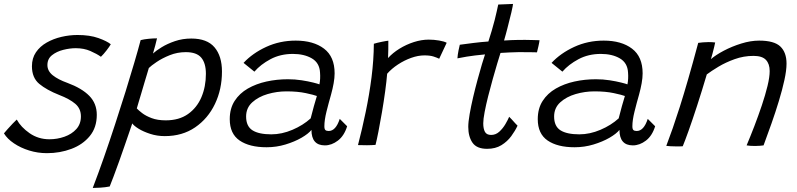

<svg xmlns="http://www.w3.org/2000/svg" viewBox="-56 -736 4044 974"><path d="M182 41Q135.5 41 92 27.5Q48.5 14 14.8 -8.8Q-19 -31.5 -36 -59.5Q-29.5 -67.5 -17 -81.5Q-4.5 -95.5 8.5 -109.2Q21.5 -123 29 -129.5Q50 -91 94.2 -60.2Q138.5 -29.5 194.5 -29.5Q234.5 -29.5 271.2 -42.5Q308 -55.5 331.2 -81.2Q354.5 -107 354.5 -145.5Q354.5 -185 325.8 -209.5Q297 -234 245 -254Q180.5 -279.5 143.2 -310.5Q106 -341.5 106 -400Q106 -441 126.5 -471Q147 -501 181 -520.2Q215 -539.5 255.8 -549Q296.5 -558.5 337 -558.5Q399.5 -558.5 443 -543Q486.5 -527.5 506 -511.5Q499 -499 484.2 -480Q469.5 -461 456 -448Q435 -463 402.5 -477.2Q370 -491.5 328.5 -491.5Q298 -491.5 264.5 -483Q231 -474.5 207.8 -456Q184.5 -437.5 184.5 -406Q184.5 -376 211.5 -354.2Q238.5 -332.5 286 -315.5Q359 -288.5 397 -249.8Q435 -211 435 -153.5Q435 -89 399.5 -45.8Q364 -2.5 306.2 19.2Q248.5 41 182 41Z M414.5 217.5Q442.5 144.5 471.5 61.5Q500.5 -21.5 528.2 -106.5Q556 -191.5 580.8 -271Q605.5 -350.5 625.2 -417.8Q645 -485 657.5 -532.5Q675 -537 698 -539.2Q721 -541.5 740.5 -541.5Q738 -530 731.8 -506.2Q725.5 -482.5 720 -464.5Q735 -478.5 763.8 -496.2Q792.5 -514 831.2 -527.2Q870 -540.5 914.5 -540.5Q994.5 -540.5 1032.2 -496Q1070 -451.5 1070 -373Q1070 -283 1034.5 -208.8Q999 -134.5 934 -90Q869 -45.5 780 -45.5Q741 -45.5 706.2 -56.8Q671.5 -68 647.2 -83Q623 -98 615 -110Q611.5 -99.5 601.2 -69.5Q591 -39.5 577.2 0.2Q563.5 40 548.8 81.2Q534 122.5 521 157Q508 191.5 500.5 210Q478 214.5 452.2 216Q426.5 217.5 414.5 217.5ZM785 -125.5Q852.5 -125.5 897.8 -157.5Q943 -189.5 965.8 -243Q988.5 -296.5 988.5 -361.5Q988.5 -415.5 965 -443.5Q941.5 -471.5 886.5 -471.5Q843.5 -471.5 805 -456Q766.5 -440.5 738.5 -421.5Q710.5 -402.5 699 -391Q697 -384 690.8 -363.5Q684.5 -343 676.5 -316Q668.5 -289 660.5 -261.8Q652.5 -234.5 646.2 -214Q640 -193.5 638 -186Q646 -177 664.8 -162.5Q683.5 -148 713.2 -136.8Q743 -125.5 785 -125.5Z M1296.5 11Q1209.5 11 1159.5 -23.2Q1109.5 -57.5 1109.5 -131.5Q1109.5 -185.5 1134.2 -224Q1159 -262.5 1201.2 -286.8Q1243.5 -311 1296 -322.5Q1348.5 -334 1404.5 -334Q1440 -334 1474 -328.8Q1508 -323.5 1532.8 -317.2Q1557.5 -311 1564.5 -308Q1570 -336 1567.5 -368Q1565 -417 1526 -439.8Q1487 -462.5 1429.5 -462.5Q1366.5 -462.5 1316.2 -435.8Q1266 -409 1234.5 -372.5L1179.5 -417Q1225 -466 1294.2 -498Q1363.5 -530 1444 -530Q1534 -530 1587.8 -489.2Q1641.5 -448.5 1641.5 -364Q1641.5 -341 1636.5 -313.2Q1631.5 -285.5 1623.5 -256.5Q1611 -213 1600.2 -169.8Q1589.5 -126.5 1589.5 -95.5Q1589.5 -80.5 1595 -76Q1600.5 -71.5 1611.5 -71.5Q1647.5 -71.5 1667.5 -133L1705 -95.5Q1690 -47 1658.2 -22.8Q1626.5 1.5 1592 1.5Q1524 1.5 1524 -77Q1508.5 -57.5 1473.5 -37.2Q1438.5 -17 1392.2 -3Q1346 11 1296.5 11ZM1320.5 -54.5Q1373.5 -54.5 1427.5 -77.5Q1481.5 -100.5 1520 -135.5Q1529 -171.5 1536.5 -198Q1544 -224.5 1551.5 -249Q1537.5 -254.5 1495.8 -263.5Q1454 -272.5 1397 -272.5Q1348.5 -272.5 1301.5 -258.8Q1254.5 -245 1223.5 -216.8Q1192.5 -188.5 1192.5 -145Q1192.5 -95.5 1224.8 -75Q1257 -54.5 1320.5 -54.5Z M1912.5 -441.5Q1936 -467.5 1970.2 -488.8Q2004.5 -510 2043.2 -522.5Q2082 -535 2119 -535Q2145 -535 2171.5 -530.5Q2198 -526 2210 -519L2172 -438Q2161 -443.5 2143.5 -449.2Q2126 -455 2097 -455Q2065 -455 2030 -442.5Q1995 -430 1963 -409Q1931 -388 1908 -362Q1905 -325 1898 -273.2Q1891 -221.5 1881.8 -167.5Q1872.5 -113.5 1863.8 -68.8Q1855 -24 1849 -1Q1831.5 0.5 1805.8 0.8Q1780 1 1760 0Q1781 -80.5 1799.2 -168.2Q1817.5 -256 1828.8 -344.2Q1840 -432.5 1840.5 -514Q1856.5 -519 1881.2 -524Q1906 -529 1914 -529.5Q1914 -511 1913.8 -484Q1913.5 -457 1912.5 -441.5Z M2569.5 -98.5Q2557.5 -72.5 2537.5 -45.2Q2517.5 -18 2487.5 0.5Q2457.5 19 2415 19Q2362.5 19 2341 -12Q2319.5 -43 2319.5 -92.5Q2319.5 -117.5 2326.5 -157.5Q2333.5 -197.5 2344.2 -243.2Q2355 -289 2367 -333Q2379 -377 2389 -410.8Q2399 -444.5 2404.5 -460Q2350.5 -455 2312.5 -448.8Q2274.5 -442.5 2264.5 -440Q2265.5 -457.5 2270 -479.8Q2274.5 -502 2276.5 -509Q2305.5 -513 2345.2 -518Q2385 -523 2421.5 -525.5Q2430 -551 2438.2 -579.2Q2446.5 -607.5 2453.5 -634.5Q2459 -657 2463.8 -677.8Q2468.5 -698.5 2471.5 -713L2546.5 -716Q2546.5 -709.5 2538 -672.5Q2529.5 -635.5 2518 -592.5Q2514 -577.5 2509.8 -561.5Q2505.5 -545.5 2501 -530.5Q2515.5 -531.5 2537.8 -532.5Q2560 -533.5 2574 -533.5Q2610.5 -534 2643 -533Q2675.5 -532 2681 -532Q2680 -521.5 2675.5 -501.8Q2671 -482 2668 -470.5Q2663 -470.5 2633.5 -471.2Q2604 -472 2574.5 -471.5Q2553.5 -471 2528.5 -470Q2503.5 -469 2483 -467.5Q2477 -449 2466.5 -414Q2456 -379 2443.8 -335.5Q2431.5 -292 2420.5 -248.2Q2409.5 -204.5 2402.5 -167.8Q2395.5 -131 2395.5 -110.5Q2395.5 -83 2404 -67.2Q2412.5 -51.5 2435.5 -51.5Q2459 -51.5 2477 -68Q2495 -84.5 2507.8 -106.2Q2520.5 -128 2527 -143.5Q2530.5 -141 2539.5 -130.8Q2548.5 -120.5 2557.8 -110.5Q2567 -100.5 2569.5 -98.5Z M2859 11Q2772 11 2722 -23.2Q2672 -57.5 2672 -131.5Q2672 -185.5 2696.8 -224Q2721.5 -262.5 2763.8 -286.8Q2806 -311 2858.5 -322.5Q2911 -334 2967 -334Q3002.5 -334 3036.5 -328.8Q3070.5 -323.5 3095.2 -317.2Q3120 -311 3127 -308Q3132.5 -336 3130 -368Q3127.5 -417 3088.5 -439.8Q3049.5 -462.5 2992 -462.5Q2929 -462.5 2878.8 -435.8Q2828.5 -409 2797 -372.5L2742 -417Q2787.5 -466 2856.8 -498Q2926 -530 3006.5 -530Q3096.5 -530 3150.2 -489.2Q3204 -448.5 3204 -364Q3204 -341 3199 -313.2Q3194 -285.5 3186 -256.5Q3173.5 -213 3162.8 -169.8Q3152 -126.5 3152 -95.5Q3152 -80.5 3157.5 -76Q3163 -71.5 3174 -71.5Q3210 -71.5 3230 -133L3267.5 -95.5Q3252.5 -47 3220.8 -22.8Q3189 1.5 3154.5 1.5Q3086.5 1.5 3086.5 -77Q3071 -57.5 3036 -37.2Q3001 -17 2954.8 -3Q2908.5 11 2859 11ZM2883 -54.5Q2936 -54.5 2990 -77.5Q3044 -100.5 3082.5 -135.5Q3091.5 -171.5 3099 -198Q3106.5 -224.5 3114 -249Q3100 -254.5 3058.2 -263.5Q3016.5 -272.5 2959.5 -272.5Q2911 -272.5 2864 -258.8Q2817 -245 2786 -216.8Q2755 -188.5 2755 -145Q2755 -95.5 2787.2 -75Q2819.5 -54.5 2883 -54.5Z M3407.5 6Q3399.5 6.5 3389 6.8Q3378.5 7 3368 6.5Q3357 6.5 3344.2 5.8Q3331.5 5 3324 4Q3340 -38 3356.8 -86Q3373.5 -134 3392.8 -194.5Q3412 -255 3435 -334.5Q3458 -414 3486 -518.5Q3496.5 -520 3510.2 -521.2Q3524 -522.5 3539 -522.5Q3548 -522.5 3557 -522Q3566 -521.5 3572 -520.5Q3571 -515 3567.2 -498.5Q3563.5 -482 3558.5 -464.2Q3553.5 -446.5 3550.5 -436Q3574.5 -457 3615.8 -478.8Q3657 -500.5 3704.5 -515.2Q3752 -530 3795 -530Q3871.5 -530 3902.8 -500Q3934 -470 3934 -413.5Q3934 -379 3923.2 -329.8Q3912.5 -280.5 3895.2 -223.8Q3878 -167 3857.5 -109Q3837 -51 3817.5 1.5Q3811 2.5 3799.2 3.5Q3787.5 4.5 3774.5 4.5Q3747 4.5 3731.5 1.5Q3750.5 -43.5 3770.8 -96.2Q3791 -149 3808.8 -201.8Q3826.5 -254.5 3837.5 -299.8Q3848.5 -345 3848.5 -375.5Q3848.5 -412 3829.5 -432.2Q3810.5 -452.5 3766.5 -452.5Q3717 -452.5 3671 -436Q3625 -419.5 3588.5 -397.5Q3552 -375.5 3529.5 -358.5Q3504 -272.5 3480.2 -199.5Q3456.5 -126.5 3437.5 -73.5Q3418.5 -20.5 3407.5 6Z"/></svg>

Font: Grandstander Light
Style: Italic
Weight: 300
Italic angle: -15°
Designer: Tyler Finck
Foundry: Etcetera Type Co
Version: Version 1.200; ttfautohint (v1.8.3)